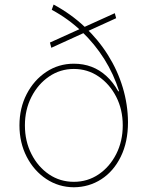

<svg xmlns="http://www.w3.org/2000/svg" viewBox="-20 -792 633 824"><path d="M478.5 -713.9 200.2 -586.9 194.3 -609.4 472.7 -735.4ZM296.9 11.7Q231.4 11.2 178.5 -23.9Q125.5 -59.1 94.5 -119.4Q63.5 -179.7 63.5 -253.9Q63.5 -328.1 94.5 -388.2Q125.5 -448.2 178.5 -483.4Q231.4 -518.6 296.9 -518.6Q337.9 -518.6 372.8 -505.4Q407.7 -492.2 436.5 -465.8Q465.3 -439.5 487.3 -400.4H491.2Q468.3 -473.6 427.5 -538.6Q386.7 -603.5 330.1 -657.5Q273.4 -711.4 202.1 -750L210 -772.5Q283.7 -732.9 342.5 -677.7Q401.4 -622.6 443.1 -556.2Q484.9 -489.7 506.8 -416.5Q528.8 -343.3 529.3 -267.6Q529.3 -182.6 498.5 -119.9Q467.8 -57.1 415 -22.9Q362.3 11.2 296.9 11.7ZM296.9 -11.7Q356 -11.7 403.3 -43.7Q450.7 -75.7 478.8 -130.9Q506.8 -186 506.8 -253.9Q506.8 -321.8 478.8 -376.5Q450.7 -431.2 403.3 -463.6Q356 -496.1 296.9 -496.1Q238.3 -496.1 190.7 -463.6Q143.1 -431.2 115 -376.2Q86.9 -321.3 86.9 -253.9Q86.9 -186 115 -130.9Q143.1 -75.7 190.4 -43.7Q237.8 -11.7 296.9 -11.7Z"/></svg>

Font: Inter Thin
Style: Regular
Weight: 250
Designer: Rasmus Andersson
Foundry: rsms
Version: Version 4.001;git-66647c0bb